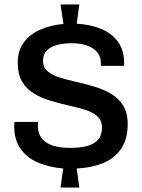

<svg xmlns="http://www.w3.org/2000/svg" viewBox="-20 -780 640 866"><path d="M253 66 265 -20Q205 -25 154.5 -45.5Q104 -66 74 -107Q44 -148 44 -212Q44 -216 44.5 -221Q45 -226 45 -230H152Q151 -226 151 -220.5Q151 -215 151 -211Q151 -178 168.5 -156Q186 -134 218 -123.5Q250 -113 295 -113Q341 -113 373 -121.5Q405 -130 422.5 -150Q440 -170 440 -204Q440 -237 418.5 -256Q397 -275 362 -285.5Q327 -296 286 -305Q247 -314 207 -326Q167 -338 133.5 -358Q100 -378 80 -411.5Q60 -445 60 -497Q60 -552 87.5 -589Q115 -626 162 -646.5Q209 -667 266 -672L253 -760H338L326 -673Q386 -670 434.5 -650.5Q483 -631 511.5 -592.5Q540 -554 540 -494V-483H435V-496Q435 -525 418.5 -544.5Q402 -564 373 -574.5Q344 -585 304 -585Q266 -585 236.5 -577Q207 -569 190.5 -551.5Q174 -534 174 -506Q174 -476 195.5 -458Q217 -440 252 -429.5Q287 -419 327 -410Q366 -401 406.5 -389Q447 -377 481 -357Q515 -337 535.5 -304Q556 -271 556 -220Q556 -152 526 -108.5Q496 -65 444 -44Q392 -23 326 -20L338 66Z"/></svg>

Font: Chivo Mono Medium
Style: Regular
Weight: 500
Monospace: yes
Designer: Hector Gatti
Foundry: Omnibus-Type
Version: Version 1.008